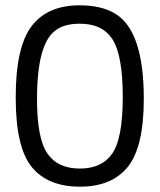

<svg xmlns="http://www.w3.org/2000/svg" viewBox="-20 -691 600 721"><path d="M279 -671Q361 -671 412 -640Q520 -576 520 -320Q520 -139 460 -64.5Q400 10 280 10Q160 10 99.5 -63.5Q39 -137 39 -325.5Q39 -514 98.5 -592.5Q158 -671 279 -671ZM280 -602Q223 -602 190 -578Q119 -529 119 -319Q119 -171 158 -114.5Q197 -58 280 -58Q363 -58 402 -115Q441 -172 441 -326.5Q441 -481 403.5 -541.5Q366 -602 280 -602Z"/></svg>

Font: Titillium Web
Style: Regular
Weight: 400
Version: Version 1.002;PS 57.000;hotconv 1.0.70;makeotf.lib2.5.55311